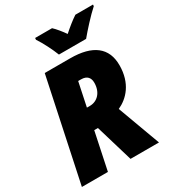

<svg xmlns="http://www.w3.org/2000/svg" viewBox="-218 -1049 1057 1169"><g transform="rotate(-30 311.0 -464.0)"><path d="M290 -768H481C515 -809 577 -878 621 -917L622 -928H498C466 -907 433 -880 399 -850C382 -875 353 -911 334 -928H215L214 -916C241 -876 273 -812 290 -768ZM8 0H191L246 -262H272L350 0H550L440 -299C509 -330 577 -400 577 -528C577 -651 496 -714 338 -714H159ZM297 -403H276L311 -570H331C374 -570 391 -546 391 -512C391 -445 350 -403 297 -403Z"/></g></svg>

Font: Noto Sans SemiCondensed Black
Style: Italic
Weight: 900
Width: 4
Italic angle: -12°
Designer: Monotype Design Team
Foundry: Monotype Imaging Inc.
Version: Version 2.013